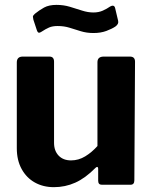

<svg xmlns="http://www.w3.org/2000/svg" viewBox="-20 -764 632 794"><path d="M273.8 -100.7Q304.8 -100.7 332.2 -117.3Q359.6 -133.9 383 -160.1V-506.7Q383 -530 409.1 -530H517.3Q538.4 -530 538.4 -508.9L535.6 -18.3Q535.6 0 519.7 0H401.1Q386 0 386 -16.6V-66.3Q386 -72 383.1 -73.4Q380.1 -74.7 375.1 -70Q332.8 -27.1 291.2 -8.6Q249.7 10 202.8 10Q158.7 10 124.2 -9.2Q89.7 -28.4 69.6 -64.8Q49.5 -101.1 49.5 -151.3V-505.7Q49.5 -530 74.2 -530H184.5Q203.5 -530 203.5 -508.9V-173.3Q203.5 -140.2 222.5 -120.4Q241.4 -100.7 273.8 -100.7ZM457.1 -654.2Q442.9 -644.7 419.7 -636Q396.5 -627.4 366.6 -627.4Q338.5 -627.4 314.4 -634.8Q290.4 -642.2 267.7 -649.3Q245.1 -656.4 218.4 -656.4Q197.1 -656.4 183 -650.3Q168.9 -644.2 151.7 -632.8Q144.9 -628 140.2 -628.8Q135.6 -629.7 132.2 -639.7L118 -682.7Q116.3 -689.6 116.1 -694.7Q115.9 -699.7 124.3 -707.1Q142.2 -721.7 162.3 -732.8Q182.4 -743.8 213.7 -743.8Q242.8 -743.8 268.8 -736Q294.8 -728.3 319.1 -720.3Q343.5 -712.4 366.2 -712.4Q388.2 -712.4 405.3 -720.1Q422.4 -727.8 435.4 -737Q442.6 -741.4 448.4 -740.2Q454.3 -739 456.3 -729.7L468.5 -678.2Q472 -664.9 457.1 -654.2Z"/></svg>

Font: Libre Franklin Thin
Style: Regular
Weight: 100
Designer: Pablo Impallari, Rodrigo Fuenzalida, Nhung Nguyen
Foundry: Impallari Type
Version: Version 3.000